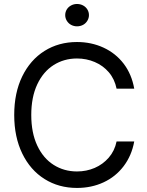

<svg xmlns="http://www.w3.org/2000/svg" viewBox="-20 -926 733 956"><path d="M363.3 -634.8Q298.8 -634.8 247.1 -602.1Q195.3 -569.3 165.5 -505.9Q135.7 -442.4 135.7 -353.5Q135.7 -264.6 165.5 -201.2Q195.3 -137.7 247.1 -105Q298.8 -72.3 363.3 -72.3Q410.2 -72.3 451.2 -89.8Q492.2 -107.4 521.5 -141.1Q550.8 -174.8 560.5 -221.7H648.4Q635.7 -151.4 595.7 -98.6Q555.7 -45.9 495.6 -18.1Q435.5 9.8 363.3 9.8Q272.5 9.8 201.7 -34.7Q130.9 -79.1 90.8 -161.6Q50.8 -244.1 50.8 -353.5Q50.8 -463.9 90.8 -545.9Q130.9 -627.9 201.7 -672.4Q272.5 -716.8 363.3 -716.8Q434.6 -716.8 495.1 -689Q555.7 -661.1 595.7 -608.9Q635.7 -556.6 648.4 -484.4H560.5Q550.8 -532.2 522 -565.9Q493.2 -599.6 451.7 -617.2Q410.2 -634.8 363.3 -634.8ZM304.7 -850.6Q304.7 -866.2 312.5 -878.9Q320.3 -891.6 334 -898.9Q347.7 -906.2 363.3 -906.2Q379.9 -906.2 393.6 -898.9Q407.2 -891.6 415 -878.9Q422.9 -866.2 422.9 -850.6Q422.9 -835.9 415 -822.8Q407.2 -809.6 393.6 -802.2Q379.9 -794.9 363.3 -794.9Q347.7 -794.9 334 -802.2Q320.3 -809.6 312.5 -822.8Q304.7 -835.9 304.7 -850.6Z"/></svg>

Font: Pretendard JP Variable
Style: Regular
Weight: 400
Designer: Base glyphs from Inter by Rasmus Andersson; Hangul glyphs from Noto Sans CJK(Source Han Sans) by Jang Soo-young and Kang
Foundry: Kil Hyung-jin
Version: Version 1.307;Glyphs 3.2 (3192)